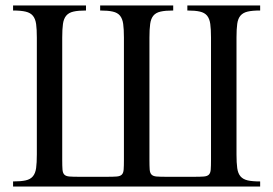

<svg xmlns="http://www.w3.org/2000/svg" viewBox="-20 -682 999 702"><path d="M27.8 0V-18.6Q56.6 -18.6 74 -22.5Q91.3 -26.4 100.3 -37.4Q109.4 -48.3 112.1 -67.6Q114.7 -86.9 114.7 -117.7V-544.4Q114.7 -574.7 112.1 -594Q109.4 -613.3 100.3 -624.3Q91.3 -635.3 74 -639.4Q56.6 -643.6 27.8 -643.6V-662.1H294.4V-643.6Q265.6 -643.6 248.5 -639.6Q231.4 -635.7 222.2 -624.8Q212.9 -613.8 210.2 -594.5Q207.5 -575.2 207.5 -544.4V-98.1Q207.5 -74.7 208.5 -62Q209.5 -49.3 215.3 -43.5Q221.2 -37.6 233.9 -36.6Q246.6 -35.6 270 -35.6H370.1Q393.6 -35.6 406.5 -36.6Q419.4 -37.6 425.3 -43.5Q431.2 -49.3 432.1 -62Q433.1 -74.7 433.1 -98.1V-544.4Q433.1 -575.2 430.4 -594.5Q427.7 -613.8 418.7 -624.8Q409.7 -635.7 392.3 -639.6Q375 -643.6 346.2 -643.6V-662.1H613.3V-643.6Q584.5 -643.6 567.1 -639.6Q549.8 -635.7 540.8 -624.8Q531.7 -613.8 529.1 -594.5Q526.4 -575.2 526.4 -544.4V-98.1Q526.4 -74.7 527.3 -62Q528.3 -49.3 534.2 -43.5Q540 -37.6 552.7 -36.6Q565.4 -35.6 588.9 -35.6H689Q712.4 -35.6 725.1 -36.6Q737.8 -37.6 743.7 -43.5Q749.5 -49.3 750.5 -62Q751.5 -74.7 751.5 -98.1V-544.4Q751.5 -575.2 748.8 -594.5Q746.1 -613.8 737.1 -624.8Q728 -635.7 710.9 -639.6Q693.8 -643.6 665 -643.6V-662.1H931.2V-643.6Q902.3 -643.6 885.5 -639.6Q868.7 -635.7 859.4 -625Q850.1 -614.3 847.4 -595Q844.7 -575.7 844.7 -544.4V-117.7Q844.7 -86.4 847.4 -67.1Q850.1 -47.9 859.4 -37.1Q868.7 -26.4 885.5 -22.5Q902.3 -18.6 931.2 -18.6V0Z"/></svg>

Font: Doulos SIL
Style: Regular
Weight: 400
Designer: Walt Agee, Victor Gaultney, Peter Martin, Debbi Hosken
Foundry: SIL International
Version: Version 4.110; 2011; Maintenance release